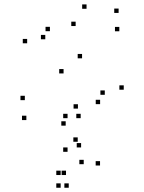

<svg xmlns="http://www.w3.org/2000/svg" viewBox="-20 -555 660 879"><path d="M104.3 -356.8V-376.8H84.3V-356.8ZM271 -218.8V-238.8H251V-218.8ZM459.7 -121V-141H439.7V-121ZM438.3 -78.2V-98.2H418.3V-78.2ZM336.8 -57.8V-77.8H316.8V-57.8ZM93.7 -96.5V-116.5H73.7V-96.5ZM100.7 -5.3V-25.3H80.7V-5.3ZM280.7 20.2V0.2H260.7V20.2ZM546.5 -144.3V-164.3H526.5V-144.3ZM355.7 -288V-308H335.7V-288ZM187.3 -375.2V-395.2H167.3V-375.2ZM208.5 -412.2V-432.2H188.5V-412.2ZM326.3 -435.8V-455.8H306.3V-435.8ZM526.3 -411.8V-431.8H506.3V-411.8ZM523 -495.8V-515.8H503V-495.8ZM376.2 -514.8V-534.8H356.2V-514.8ZM351.3 120V100H331.3V120ZM349.3 -14V-34H329.3V-14ZM289.3 -14V-34H269.3V-14ZM289.3 140V120H269.3V140ZM363.3 196.7V176.7H343.3V196.7ZM282.2 246.3V226.3H262.2V246.3ZM257.7 246.3V226.3H237.7V246.3ZM257.7 304.5V284.5H237.7V304.5ZM294.7 304.5V284.5H274.7V304.5ZM438 202.7V182.7H418V202.7ZM335.8 94V74H315.8V94Z"/></svg>

Font: Monaspace Argon Dots Var
Style: Regular
Weight: 400
Designer: Riley Cran and the Lettermatic Team
Version: Version 1.100 (Monaspace Argon Dots)